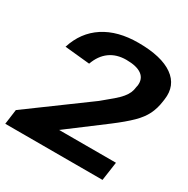

<svg xmlns="http://www.w3.org/2000/svg" viewBox="-168 -854 977 997"><g transform="rotate(30 320.5 -355.0)"><path d="M5 -89 355 -346Q393 -377 418 -398.5Q443 -420 457 -437Q471 -454 478 -470Q485 -486 487 -506L489 -514Q495 -557 465 -579.5Q435 -602 372 -602Q314 -602 274 -573Q234 -544 214 -488L64 -503Q96 -604 177.5 -657Q259 -710 382 -710Q521 -710 590 -661Q659 -612 646 -523L644 -509Q638 -465 620.5 -429.5Q603 -394 567 -358.5Q531 -323 469 -276L145 -32L109 -112H592L576 0H-7Z"/></g></svg>

Font: Pathway Extreme 8pt Thin 12pt
Style: Bold Italic
Weight: 700
Italic angle: -8°
Version: Version 1.001;gftools[0.9.26]